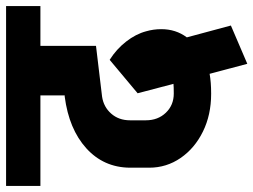

<svg xmlns="http://www.w3.org/2000/svg" viewBox="-156 -579 834 632"><g transform="rotate(-90 261.0 -263.0)"><path d="M259 -344Q225 -339 203 -314Q181 -289 181 -252V-200Q181 -160 206 -134Q231 -108 269 -108Q291 -108 301 -109L270 -227L380 -319Q415 -297 440 -265Q465 -233 474 -199Q481 -175 481 -149Q481 -101 454 -65L493 80L367 134L334 10Q306 15 270 15H269H268Q199 15 144 -12Q89 -39 57 -85.5Q25 -132 25 -189V-253Q26 -339 89 -396Q152 -453 259 -467H263V-547H-35V-660H557V-547H426V-364Z"/></g></svg>

Font: Akshar
Style: Bold
Weight: 700
Designer: Tall Chai
Foundry: Tall Chai
Version: Version 1.000